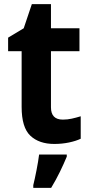

<svg xmlns="http://www.w3.org/2000/svg" viewBox="-20 -682 436 923"><path d="M282 -107Q304 -107 324.5 -111.5Q345 -116 368 -123V-15Q345 -4 311.5 3Q278 10 241 10Q168 10 126 -29.5Q84 -69 84 -168V-436H19V-501L94 -546L133 -662H225V-546H362V-436H225V-166Q225 -107 282 -107ZM301 71Q287 105 268 144Q249 183 226 221H140V208Q147 180 155.5 136.5Q164 93 168 61H301Z"/></svg>

Font: Noto Sans Gurmukhi UI SemiCondensed
Style: Bold
Weight: 700
Width: 4
Designer: Jelle Bosma - Monotype Design Team
Foundry: Monotype Imaging Inc.
Version: Version 2.004; ttfautohint (v1.8.4.7-5d5b)